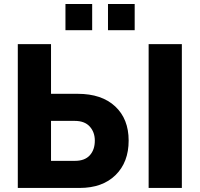

<svg xmlns="http://www.w3.org/2000/svg" viewBox="-20 -928 986 948"><path d="M303.2 -778.8V-908.2H435.1V-778.8ZM513.2 -778.8V-908.2H645V-778.8ZM67.9 0V-710H231.9V-464.8H363.8Q481.9 -464.8 548.6 -402.8Q615.2 -340.8 615.2 -233.9Q615.2 -127 550.5 -63.5Q485.8 0 373 0ZM713.9 0V-710H877.9V0ZM231.9 -133.8H350.1Q398.4 -133.8 423.3 -161.1Q448.2 -188.5 448.2 -233.9Q448.2 -275.4 423.1 -303.2Q397.9 -331.1 349.1 -331.1H231.9Z"/></svg>

Font: Rawline ExtraBold
Style: Regular
Weight: 800
Designer: Matt McInerney, Pablo Impallari, Rodrigo Fuenzalida
Foundry: Matt McInerney, Pablo Impallari, Rodrigo Fuenzalida
Version: Version 4.020;PS 004.020;hotconv 1.0.88;makeotf.lib2.5.64775